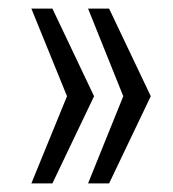

<svg xmlns="http://www.w3.org/2000/svg" viewBox="-20 -530 403 447"><path d="M53 -103 136 -306 53 -510H102L199 -306L102 -103ZM185 -103 267 -306 185 -510H234L331 -306L234 -103Z"/></svg>

Font: Saira Condensed
Style: Regular
Weight: 400
Width: 3
Designer: Hector Gatti with collaboration of the Omnibus-Type team
Foundry: Omnibus-Type
Version: Version 1.101